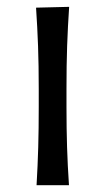

<svg xmlns="http://www.w3.org/2000/svg" viewBox="-20 -544 308 564"><path d="M87.4 0Q90.8 -58.1 92.3 -111.8Q93.8 -165.5 93.8 -230V-282.7Q93.8 -352.5 91.8 -408.2Q89.8 -463.9 85.9 -521.5L183.1 -523.9Q179.2 -465.3 177.2 -409.2Q175.3 -353 175.3 -282.7V-230Q175.3 -165.5 177 -111.8Q178.7 -58.1 182.6 0Z"/></svg>

Font: Pinar-DS2-FD Regular
Style: Regular
Weight: 400
Designer: Amin Abedi
Version: Version 2.000